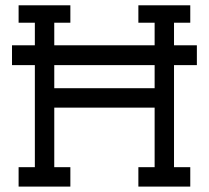

<svg xmlns="http://www.w3.org/2000/svg" viewBox="-20 -690 772 710"><path d="M24.4 -449.2V-522.5H108.9V-606H48.8V-670.4H240.2V-606H180.7V-522.5H551.8V-606H491.7V-670.4H683.6V-606H623.5V-522.5H708V-449.2H623.5V-71.8H683.6V0H491.7V-71.8H551.8V-292H180.7V-71.8H240.2V0H48.8V-71.8H108.9V-449.2ZM551.8 -449.2H180.7V-363.8H551.8Z"/></svg>

Font: Eligible
Style: Regular
Weight: 500
Version: Version 1.1